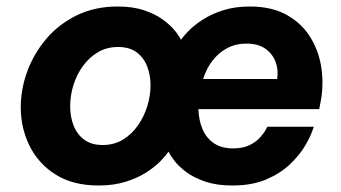

<svg xmlns="http://www.w3.org/2000/svg" viewBox="-20 -560 1048 590"><path d="M282.8 10Q204.6 10 151.3 -23.4Q98 -56.8 70.9 -111.7Q43.8 -166.6 43.8 -230.2Q43.8 -286.2 63.9 -340.9Q84 -395.6 122.4 -440.8Q160.8 -486 216.2 -513Q271.6 -540 341.6 -540Q388.4 -540 422.8 -528.4Q457.2 -516.8 480.4 -499.8Q503.6 -482.8 517.4 -465.8Q531.2 -448.8 536 -437.6Q543.6 -448.8 560.3 -465.8Q577 -482.8 603.2 -499.8Q629.4 -516.8 665.6 -528.4Q701.8 -540 748 -540Q816.2 -540 862.7 -513.3Q909.2 -486.6 935.2 -443.1Q961.2 -399.6 968.1 -347.6Q975 -295.6 964.8 -244.8L960.8 -224.6H589.6Q590.8 -189.8 602.6 -162.5Q614.4 -135.2 637.7 -119.6Q661 -104 696.2 -104Q726.4 -104 746.6 -113.9Q766.8 -123.8 778.9 -137.3Q791 -150.8 796.3 -160.7Q801.6 -170.6 801.6 -170.6H944.4Q944.4 -170.6 937.6 -152.2Q930.8 -133.8 914.5 -107.3Q898.2 -80.8 869.5 -53.8Q840.8 -26.8 797.6 -8.4Q754.4 10 693.8 10Q646 10 611.2 -1.8Q576.4 -13.6 553 -30.9Q529.6 -48.2 516.2 -65.6Q502.8 -83 498 -94.2Q490.4 -83 473.8 -65.6Q457.2 -48.2 430.7 -30.9Q404.2 -13.6 367.2 -1.8Q330.2 10 282.8 10ZM295.4 -114.4Q330.8 -114.4 357.8 -130.9Q384.8 -147.4 403.9 -174.7Q423 -202 432.8 -234.3Q442.6 -266.6 442.6 -298.2Q442.6 -330 431.9 -356.8Q421.2 -383.6 399.4 -399.6Q377.6 -415.6 342.8 -415.6Q308.2 -415.6 281.2 -399.7Q254.2 -383.8 234.9 -357.3Q215.6 -330.8 205.6 -298.5Q195.6 -266.2 195.6 -233Q195.6 -200.8 206.3 -173.8Q217 -146.8 239.1 -130.6Q261.2 -114.4 295.4 -114.4ZM604.2 -317.2H831.8Q836 -345.8 826.6 -370.5Q817.2 -395.2 795 -410.6Q772.8 -426 737.2 -426Q704 -426 677.2 -411.5Q650.4 -397 632 -372.3Q613.6 -347.6 604.2 -317.2Z"/></svg>

Font: Be Vietnam Pro Variable Thin
Style: Italic
Weight: 100
Italic angle: -12°
Designer: Lam Bao, Tony Le, Vietanh Nguyen
Foundry: Yellow Type Foundry
Version: Version 1.002